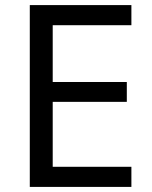

<svg xmlns="http://www.w3.org/2000/svg" viewBox="-20 -734 596 754"><path d="M496 0H97V-714H496V-635H187V-412H478V-334H187V-79H496Z"/></svg>

Font: Noto Sans Myanmar
Style: Regular
Weight: 400
Designer: Monotype Design Team
Foundry: Monotype Imaging Inc.
Version: Version 2.107